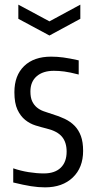

<svg xmlns="http://www.w3.org/2000/svg" viewBox="-20 -796 411 827"><path d="M59 -776 193 -704 326 -776V-715L193 -643L59 -715ZM174 11Q145 11 113.5 6Q82 1 37 -10V-71Q69 -60 103.5 -54.5Q138 -49 169 -49Q216 -49 241.5 -73.5Q267 -98 267 -143Q267 -183 247 -207Q227 -231 182 -242Q158 -248 133.5 -255.5Q109 -263 88.5 -279.5Q68 -296 55 -324Q42 -352 42 -399Q42 -471 84 -511.5Q126 -552 200 -552Q226 -552 252.5 -548.5Q279 -545 319 -536V-475Q280 -485 257 -488Q234 -491 212 -491Q165 -491 138 -467.5Q111 -444 111 -402Q111 -376 118.5 -360Q126 -344 138.5 -333.5Q151 -323 167.5 -317Q184 -311 203 -305Q234 -296 259 -284Q284 -272 301.5 -254Q319 -236 328.5 -210Q338 -184 338 -146Q338 -74 293.5 -31.5Q249 11 174 11Z"/></svg>

Font: Encode Sans Compressed
Style: Regular
Weight: 400
Designer: Pablo Impallari, Andres Torresi
Foundry: Pablo Impallari, Andres Torresi
Version: Version 1.000; ttfautohint (v1.00) -l 8 -r 50 -G 200 -x 14 -